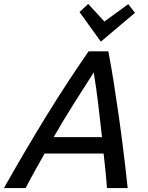

<svg xmlns="http://www.w3.org/2000/svg" viewBox="-59 -953 748 973"><path d="M-39 0Q18 -101 72.5 -193.5Q127 -286 180 -372Q233 -458 285.5 -538Q338 -618 390 -693H490Q504 -620 517 -538Q530 -456 542.5 -368Q555 -280 566.5 -187.5Q578 -95 588 0H483Q480 -44 475.5 -87.5Q471 -131 466 -175H167Q143 -132 118.5 -88.5Q94 -45 71 0ZM213 -258H458Q449 -336 439.5 -418.5Q430 -501 416 -586Q363 -503 312 -422.5Q261 -342 213 -258ZM452 -742 344 -892 388 -933 470 -844 591 -932 625 -888Z"/></svg>

Font: Ubuntu Sans Medium
Style: Italic
Weight: 500
Italic angle: -13.5°
Designer: Dalton Maag Ltd
Foundry: Dalton Maag Ltd
Version: Version 1.006